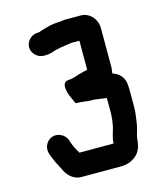

<svg xmlns="http://www.w3.org/2000/svg" viewBox="-107 -748 743 870"><g transform="rotate(-15 264.5 -313.0)"><path d="M354 -667H277C269 -666 261 -665 254 -664C215 -664 180 -652 150 -642H145C116 -642 90 -617 90 -588C90 -559 116 -534 145 -534H151C161 -534 171 -535 182 -538C211 -549 244 -553 281 -558H318V-422C311 -420 299 -417 294 -416C272 -412 249 -399 224 -399C199 -397 194 -375 209 -332L228 -289C237 -288 244 -288 249 -288C252 -288 254 -288 257 -287L275 -285C284 -284 292 -283 301 -283H312C323 -282 332 -280 342 -279L356 -277C361 -276 366 -276 371 -275V-204C371 -199 371 -194 370 -189C370 -172 366 -159 364 -143C359 -121 347 -94 347 -68H187C177 -84 167 -103 160 -123L156 -135C151 -149 142 -159 128 -166C81 -189 38 -143 53 -99L57 -87C61 -77 65 -67 70 -56C78 -39 87 -25 94 -9C107 17 133 41 167 41H352C380 41 401 33 419 20C449 -2 453 -30 458 -73C463 -93 469 -108 472 -128C475 -153 480 -176 480 -204V-282C480 -290 480 -297 479 -302C479 -342 455 -366 424 -376C425 -381 425 -384 425 -385C426 -392 427 -399 427 -407V-588C427 -631 394 -667 354 -667Z"/></g></svg>

Font: Electronic
Style: ExHv
Weight: 900
Version: Version 1.011